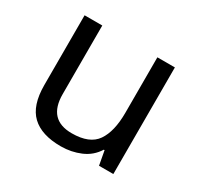

<svg xmlns="http://www.w3.org/2000/svg" viewBox="-122 -681 863 836"><g transform="rotate(30 309.0 -263.0)"><path d="M533 -536V0H461L448 -71H444Q418 -29 372 -9.5Q326 10 274 10Q177 10 128 -36.5Q79 -83 79 -185V-536H168V-191Q168 -63 287 -63Q376 -63 410.5 -113Q445 -163 445 -257V-536Z"/></g></svg>

Font: Noto Sans Shavian
Style: Regular
Weight: 400
Designer: Monotype Design Team
Foundry: Monotype Imaging Inc.
Version: Version 2.001; ttfautohint (v1.8.4.7-5d5b)